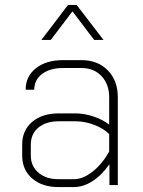

<svg xmlns="http://www.w3.org/2000/svg" viewBox="-20 -751 580 779"><path d="M70 -120V-164Q70 -222 110.5 -256.5Q151 -291 219 -291H286Q321 -291 359 -278.5Q397 -266 423 -245V-356Q423 -409 392 -442Q361 -475 311 -475H235Q183 -475 151 -451Q119 -427 119 -387H84Q84 -441 125.5 -474Q167 -507 235 -507H311Q377 -507 417.5 -465.5Q458 -424 458 -356V0H424V-85Q394 -41 356 -16.5Q318 8 280 8H217Q151 8 110.5 -27Q70 -62 70 -120ZM280 -24Q317 -24 356 -55Q395 -86 423 -136V-207Q400 -230 362 -244.5Q324 -259 286 -259H219Q167 -259 136 -233.5Q105 -208 105 -164V-120Q105 -77 136 -50.5Q167 -24 217 -24ZM256 -731H291L400 -589H362L274 -705L186 -589H148Z"/></svg>

Font: Bai Jamjuree ExtraLight
Style: Regular
Weight: 275
Designer: Katatrad Aksorn Co.,Ltd.
Foundry: Cadson Demak Co.,Ltd.
Version: Version 1.000; ttfautohint (v1.6)